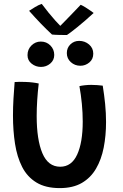

<svg xmlns="http://www.w3.org/2000/svg" viewBox="-20 -938 629 984"><path d="M393.5 -913.5Q404 -909 418.2 -900.2Q432.5 -891.5 444.2 -883Q456 -874.5 460 -871.5Q414.5 -829.5 376.2 -798.8Q338 -768 323 -758.5Q306.5 -758.5 283.2 -759Q260 -759.5 246.5 -761Q218 -787.5 189.2 -817.2Q160.5 -847 129 -882.5Q140.5 -890 159.2 -901.5Q178 -913 194 -918Q209.5 -897 228.2 -874Q247 -851 263.8 -832.2Q280.5 -813.5 289 -805.5Q299 -815.5 317 -834Q335 -852.5 355.5 -873.8Q376 -895 393.5 -913.5ZM392 -601Q363.5 -601 343 -619.5Q322.5 -638 322.5 -666Q322.5 -693 341 -710.8Q359.5 -728.5 385.5 -728.5Q415 -728.5 436.5 -710Q458 -691.5 458 -663Q458 -634.5 437.8 -617.8Q417.5 -601 392 -601ZM190 -595Q163 -595 142 -611.8Q121 -628.5 121 -655.5Q121 -685 141.2 -705Q161.5 -725 189 -725Q218.5 -725 238.2 -705Q258 -685 258 -656.5Q258 -629.5 237.5 -612.2Q217 -595 190 -595ZM387 -496.5Q396 -499 413.2 -501Q430.5 -503 447.5 -503Q462 -503 479 -501.8Q496 -500.5 506.5 -499Q514 -453 518.8 -405.5Q523.5 -358 523.5 -312.5Q523.5 -243 511.5 -181.8Q499.5 -120.5 472.2 -73.8Q445 -27 399.5 -0.5Q354 26 286.5 26Q213.5 26 166.5 -2.8Q119.5 -31.5 93.5 -82.5Q67.5 -133.5 57 -201Q46.5 -268.5 46.5 -346Q46.5 -388 49 -431.5Q51.5 -475 55 -517.5Q79.5 -519.5 111 -518Q129.5 -517.5 148 -515.2Q166.5 -513 178.5 -510Q173.5 -468.5 170.8 -426.2Q168 -384 168 -343.5Q168 -222 197.2 -152.8Q226.5 -83.5 288.5 -83.5Q347 -83.5 375.5 -145.8Q404 -208 404 -315Q404 -359.5 399.5 -406.2Q395 -453 387 -496.5Z"/></svg>

Font: Grandstander Medium
Style: Regular
Weight: 500
Designer: Tyler Finck
Foundry: Etcetera Type Co
Version: Version 1.200; ttfautohint (v1.8.3)